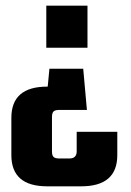

<svg xmlns="http://www.w3.org/2000/svg" viewBox="-20 -515 461 676"><path d="M250 -51H393V31Q393 141 266 141H146Q20 141 20 31V-100Q20 -210 146 -210H148L154 -273H273L286 -128H189Q174 -128 168.5 -122.5Q163 -117 163 -103V18Q163 32 168.5 37.5Q174 43 189 43H224Q250 43 250 18ZM288 -495V-347H143V-495Z"/></svg>

Font: Teko Semibold
Style: Regular
Weight: 600
Designer: Manushi Parikh, Jonny Pinhorn
Foundry: Indian Type Foundry
Version: Version 1.105;PS 1.0;hotconv 1.0.78;makeotf.lib2.5.61930; tt